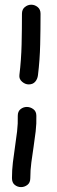

<svg xmlns="http://www.w3.org/2000/svg" viewBox="-20 -762 240 807"><path d="M72.3 -704.1Q72.3 -722.7 84.5 -732.4Q96.7 -742.2 111.3 -742.2Q126 -742.2 138.2 -732.4Q150.4 -722.7 150.4 -704.1Q150.4 -639.6 148.9 -575.2Q147.5 -510.7 139.6 -446.3Q137.7 -429.7 127.9 -418.5Q118.2 -407.2 100.6 -407.2Q85.9 -407.2 72.8 -418.5Q59.6 -429.7 61.5 -446.3Q69.3 -510.7 70.8 -575.2Q72.3 -639.6 72.3 -704.1ZM54.7 -275.4Q54.7 -293.9 66.4 -303.2Q78.1 -312.5 92.8 -312.5Q107.4 -312.5 120.1 -303.2Q132.8 -293.9 132.8 -275.4Q133.8 -242.2 129.9 -209.5Q126 -176.8 121.1 -144.5Q116.2 -112.3 111.8 -79.6Q107.4 -46.9 107.4 -13.7Q107.4 5.9 95.2 15.1Q83 24.4 68.4 24.4Q53.7 24.4 42 15.1Q30.3 5.9 30.3 -13.7Q30.3 -46.9 34.2 -79.6Q38.1 -112.3 43 -144.5Q47.9 -176.8 51.8 -209.5Q55.7 -242.2 54.7 -275.4Z"/></svg>

Font: Schoolbell
Style: Regular
Weight: 400
Designer: Font Diner, Inc
Foundry: Font Diner, Inc
Version: Version 1.001